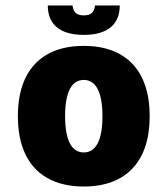

<svg xmlns="http://www.w3.org/2000/svg" viewBox="-20 -672 606 699"><path d="M285 -505C132 -505 45 -415 45 -249C45 -83 132 7 285 7C438 7 525 -83 525 -249C525 -415 438 -505 285 -505ZM285 -117C242 -117 217 -159 217 -249C217 -339 242 -381 285 -381C328 -381 353 -339 353 -249C353 -159 328 -117 285 -117ZM326 -652C323 -630 314 -616 285 -616C256 -616 247 -630 244 -652H154C154 -585 196 -545 285 -545C374 -545 416 -585 416 -652Z"/></svg>

Font: Maven Pro
Style: Black
Weight: 900
Designer: Joe Prince
Foundry: Joe Prince
Version: Version 1.003